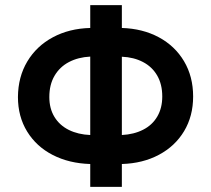

<svg xmlns="http://www.w3.org/2000/svg" viewBox="-20 -727 822 747"><path d="M454.1 -618.2Q535.2 -615.7 597.9 -582Q660.6 -548.3 696 -488.8Q731.4 -429.2 731.4 -351.6Q731.4 -275.4 696.3 -216.8Q661.1 -158.2 598.4 -124.8Q535.6 -91.3 454.1 -88.9V0H331.1V-88.9Q249 -91.3 185.3 -124Q121.6 -156.7 85.7 -215.1Q49.8 -273.4 49.8 -349.6Q50.3 -427.7 86.2 -487.8Q122.1 -547.9 185.8 -582Q249.5 -616.2 331.1 -618.2V-707H454.1ZM331.1 -201.7V-506.8Q284.2 -504.4 248.3 -485.6Q212.4 -466.8 192.1 -432.1Q171.9 -397.5 171.9 -349.6Q171.9 -304.7 191.9 -272Q211.9 -239.3 248 -221.4Q284.2 -203.6 331.1 -201.7ZM611.3 -351.6Q611.3 -398.9 591.6 -433.1Q571.8 -467.3 536.1 -485.8Q500.5 -504.4 454.1 -506.3V-201.7Q501 -204.1 536.6 -222.2Q572.3 -240.2 591.8 -273.4Q611.3 -306.6 611.3 -351.6Z"/></svg>

Font: Pretendard GOV SemiBold
Style: Regular
Weight: 600
Designer: Base glyphs from Inter by Rasmus Andersson; Hangeul glyphs from Noto Sans CJK(Source Han Sans) by Jang Soo-young and Kan
Foundry: Kil Hyung-jin
Version: Version 1.309